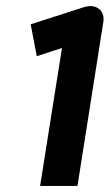

<svg xmlns="http://www.w3.org/2000/svg" viewBox="-20 -612 361 632"><path d="M81 -532 101 -427 184 -454 112 0H235L320 -539C323 -556 319 -576 301 -586C294 -590 286 -592 277 -592C271 -592 264 -591 258 -589Z"/></svg>

Font: Charger Pro
Style: UltraObl
Weight: 900
Designer: Jasper
Foundry: Cannot Into Space Fonts
Version: Version 1.09